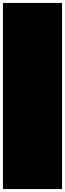

<svg xmlns="http://www.w3.org/2000/svg" viewBox="-20 -1280 440 1300"><path d="M0 0H400V-1260H0ZM0 0Q0 0 0 0Q0 0 0 0Q0 0 0 0Q0 0 0 0Q0 0 0 0Q0 0 0 0H400Q400 0 400 0Q400 0 400 0Q400 0 400 0Q400 0 400 0Q400 0 400 0Q400 0 400 0ZM0 -1260Q0 -1260 0 -1260Q0 -1260 0 -1260Q0 -1260 0 -1260Q0 -1260 0 -1260Q0 -1260 0 -1260Q0 -1260 0 -1260H400Q400 -1260 400 -1260Q400 -1260 400 -1260Q400 -1260 400 -1260Q400 -1260 400 -1260Q400 -1260 400 -1260Q400 -1260 400 -1260Z"/></svg>

Font: Wavefont
Style: Regular
Weight: 400
Monospace: yes
Version: Version 3.003